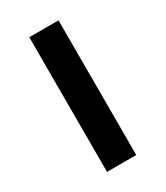

<svg xmlns="http://www.w3.org/2000/svg" viewBox="-141 -595 567 657"><g transform="rotate(-30 142.0 -266.0)"><path d="M200 0H84.5V-532H200Z"/></g></svg>

Font: Argentum Novus Medium
Style: Regular
Weight: 500
Designer: Julieta Ulanovsky (font) & Cristiano Sobral (main changes)
Foundry: Julieta Ulanovsky (font) & Cristiano Sobral (main changes)
Version: Version 3.00;November 27, 2020;FontCreator 13.0.0.2655 64-bi